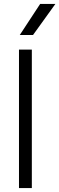

<svg xmlns="http://www.w3.org/2000/svg" viewBox="-20 -951 300 971"><path d="M76 -700H141V0H76ZM147 -774H80L183 -931H260Z"/></svg>

Font: Marvel
Style: Bold
Weight: 700
Designer: Carolina Trebol
Foundry: Carolina Trebol
Version: Version 1.001